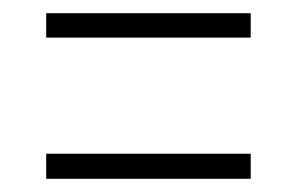

<svg xmlns="http://www.w3.org/2000/svg" viewBox="-20 -434 450 291"><path d="M50 -377V-414H360V-377ZM50 -163V-201H360V-163Z"/></svg>

Font: Alumni Sans Light
Style: Regular
Weight: 300
Version: Version 1.018